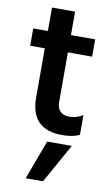

<svg xmlns="http://www.w3.org/2000/svg" viewBox="-97 -678 573 983"><g transform="rotate(10 189.5 -187.0)"><path d="M345 -12Q310 5 255 5Q91 5 91 -161V-417H15V-507H91V-629H211V-507H337V-417H211V-159Q211 -127 228 -110.5Q245 -94 275 -94Q313 -94 345 -115ZM200 255H110L186 51H314Z"/></g></svg>

Font: Hind Madurai SemiBold
Style: Regular
Weight: 600
Designer: Jyotish Sonowal
Foundry: Indian Type Foundry
Version: Version 1.001;PS 1.0;hotconv 1.0.86;makeotf.lib2.5.63406; tt